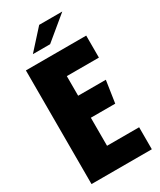

<svg xmlns="http://www.w3.org/2000/svg" viewBox="-197 -841 756 907"><g transform="rotate(-30 181.0 -387.5)"><path d="M20 -620H349V-500H174V-393H325L307 -273H174V-120H349V0H20ZM87 -670 182 -775H308L181 -670Z"/></g></svg>

Font: Smooch Sans Thin Black
Style: Regular
Weight: 900
Version: Version 1.010